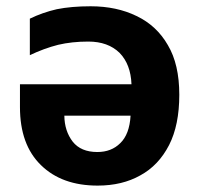

<svg xmlns="http://www.w3.org/2000/svg" viewBox="-20 -576 631 606"><path d="M266.1 -556.2Q348.1 -556.2 411.1 -525.4Q474.6 -495.1 509.8 -433.6Q545.9 -373 545.9 -276.9Q545.9 -181.2 513.7 -118.2Q480.5 -53.7 422.9 -22.5Q365.7 9.8 288.1 9.8Q175.3 9.8 109.4 -54.7Q43 -119.1 43 -237.8V-310.1H395Q392.6 -373 357.4 -409.2Q320.8 -444.8 258.8 -444.8Q207 -444.8 163.6 -434.6Q119.1 -423.3 74.2 -401.9V-517.1Q114.3 -536.6 159.2 -546.9Q205.6 -556.2 266.1 -556.2ZM183.1 -210.9Q183.6 -162.6 209.5 -128.9Q235.4 -96.2 287.1 -96.2Q331.5 -96.2 359.4 -124Q388.7 -151.9 392.1 -210.9Z"/></svg>

Font: Droid Sans Thai
Style: Bold
Weight: 700
Designer: Steve Matteson
Foundry: Ascender Corporation
Version: Version 1.00